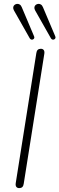

<svg xmlns="http://www.w3.org/2000/svg" viewBox="-20 -962 306 988"><path d="M79 6Q69 6 64 -0.5Q59 -7 61 -20L167 -689Q170 -711 190 -711Q200 -711 205 -704.5Q210 -698 208 -685L102 -16Q99 6 79 6ZM242 -765 161 -908Q156 -917 157 -924.5Q158 -932 163.5 -936.5Q169 -941 176 -942Q183 -943 190 -939Q197 -935 201 -925L264 -776Q267 -770 265 -765.5Q263 -761 258.5 -759Q254 -757 249.5 -758.5Q245 -760 242 -765ZM133 -765 52 -908Q47 -917 48 -924.5Q49 -932 54.5 -936.5Q60 -941 67 -942Q74 -943 81 -939Q88 -935 92 -925L155 -776Q158 -770 156 -765.5Q154 -761 149.5 -759Q145 -757 140.5 -758.5Q136 -760 133 -765Z"/></svg>

Font: Nunito Variable Extra Light
Style: Italic
Weight: 200
Italic angle: -9°
Designer: Vernon Adams
Foundry: Vernon Adams
Version: Version 3.602